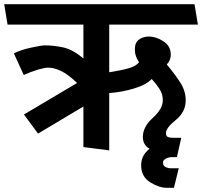

<svg xmlns="http://www.w3.org/2000/svg" viewBox="-31 -700 962 914"><path d="M641 87Q641 62 651 43Q661 24 681 8Q667 1 658 -13.5Q649 -28 649 -48Q649 -96 696.5 -139Q744 -182 744 -222Q744 -249 731.5 -271Q719 -293 691 -324Q665 -296 606.5 -278.5Q548 -261 489 -257V16L366 0V-193L150 -64Q133 -86 116.5 -109.5Q100 -133 83 -155L336 -305Q293 -346 260 -362Q227 -378 198 -378Q182 -378 149.5 -368.5Q117 -359 82 -343L35 -446Q66 -462 116 -473Q166 -484 183 -484Q224 -484 269 -474.5Q314 -465 366 -422V-583H5Q1 -607 -3 -631Q-7 -655 -11 -680H895L911 -583H489V-356Q546 -365 581.5 -375Q617 -385 631 -404Q623 -415 617 -430.5Q611 -446 611 -466Q611 -497 630.5 -511.5Q650 -526 677 -526Q713 -526 747.5 -503Q782 -480 782 -440Q782 -427 777.5 -415.5Q773 -404 763 -393Q804 -344 828.5 -305Q853 -266 853 -222Q853 -167 806 -129Q759 -91 759 -67Q759 -51 769 -47.5Q779 -44 792 -44H832L811 48H786Q773 48 759 55Q745 62 745 74Q745 89 757 95Q769 101 782 101H820L797 194H762Q726 194 683.5 167.5Q641 141 641 87Z"/></svg>

Font: Palanquin SemiBold
Style: Regular
Weight: 600
Designer: Pria Ravichandran
Version: Version 1.0.4